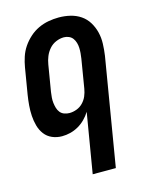

<svg xmlns="http://www.w3.org/2000/svg" viewBox="-113 -601 700 890"><g transform="rotate(-15 237.5 -156.5)"><path d="M220 215 268 -72Q257 -54 241.5 -38.5Q226 -23 207.5 -12.5Q189 -2 169 3Q149 8 129 8Q104 8 82 -1.5Q60 -11 46 -29.5Q32 -48 25.5 -71.5Q19 -95 17.5 -119.5Q16 -144 18 -169Q20 -194 24 -219L45 -345Q49 -369 57 -393.5Q65 -418 79.5 -439.5Q94 -461 114 -479Q134 -497 157.5 -508Q181 -519 206 -523.5Q231 -528 255 -528Q284 -528 311 -521.5Q338 -515 360 -500Q382 -485 396 -462Q410 -439 416.5 -412.5Q423 -386 422 -357.5Q421 -329 417 -301L331 215ZM190 -87Q207 -87 224.5 -93.5Q242 -100 255 -113.5Q268 -127 275 -143.5Q282 -160 285 -178L308 -317Q310 -330 311 -342.5Q312 -355 311.5 -367.5Q311 -380 307.5 -392Q304 -404 297 -413.5Q290 -423 278.5 -428Q267 -433 255 -433Q236 -433 217 -425Q198 -417 184.5 -401.5Q171 -386 163.5 -367.5Q156 -349 153 -330L132 -204Q130 -191 129 -177.5Q128 -164 129.5 -151.5Q131 -139 134.5 -127Q138 -115 145.5 -105.5Q153 -96 165 -91.5Q177 -87 190 -87Z"/></g></svg>

Font: Iosevka QP
Style: Bold Italic
Weight: 700
Italic angle: -9°
Designer: Belleve Invis
Foundry: Belleve Invis
Version: Version 20.0.0; ttfautohint (v1.8.4)